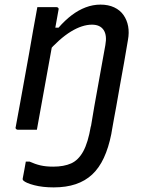

<svg xmlns="http://www.w3.org/2000/svg" viewBox="-20 -563 640 833"><path d="M211 160Q257 160 288.5 146Q320 132 341 94Q362 56 374 -15L466 0Q465 3 465 6Q465 9 464 11.5Q463 14 463 18Q451 78 430.5 122Q410 166 380 194Q350 222 308.5 236Q267 250 213 250Q165 250 128.5 240.5Q92 231 81 220Q79 218 78.5 215.5Q78 213 79 209Q82 192 85.5 174.5Q89 157 92 138H108Q132 149 155.5 154.5Q179 160 211 160ZM416 -543Q450 -543 475.5 -531Q501 -519 516 -497.5Q531 -476 536 -448.5Q541 -421 535 -389Q527 -341 518.5 -292.5Q510 -244 501 -195.5Q492 -147 484 -99Q479 -75 475 -50.5Q471 -26 466 0Q445 0 424.5 0Q404 0 382 0Q378 0 375.5 -3.5Q373 -7 374 -11Q381 -56 389 -100.5Q397 -145 405 -189.5Q413 -234 421 -278.5Q429 -323 437 -367Q445 -410 429.5 -433Q414 -456 379 -456Q358 -456 335 -448.5Q312 -441 287.5 -426Q263 -411 237 -388Q211 -365 184 -334L199 -443H234Q262 -475 291 -497Q320 -519 351.5 -531Q383 -543 416 -543ZM225 -532Q228 -532 230.5 -530.5Q233 -529 234 -526.5Q235 -524 234 -521Q219 -435 203 -348Q187 -261 171.5 -174Q156 -87 140 0Q126 0 112.5 0Q99 0 85 0Q71 0 57 0Q55 0 53 -1Q51 -2 49.5 -3.5Q48 -5 47.5 -7Q47 -9 48 -11Q58 -64 67.5 -117Q77 -170 86.5 -222Q96 -274 105.5 -327Q115 -380 124 -433Q130 -465 134.5 -490.5Q139 -516 142 -532Q157 -532 171 -532Q185 -532 198.5 -532Q212 -532 225 -532Z"/></svg>

Font: RecMonoLinear Nerd Font Mono
Style: Italic
Weight: 400
Italic angle: -10°
Monospace: yes
Version: Version 1.085; ttfautohint (v1.8.4.7-5d5b);Nerd Fonts 3.2.1